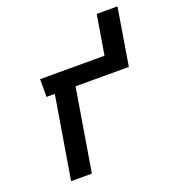

<svg xmlns="http://www.w3.org/2000/svg" viewBox="-132 -831 863 938"><g transform="rotate(-20 300.0 -362.5)"><path d="M78 0 149 -428H106V-520H441L475 -725H583L534 -428H257L186 0Z"/></g></svg>

Font: Iosevka Etoile Semibold
Style: Italic
Weight: 600
Italic angle: -9°
Designer: Belleve Invis
Foundry: Belleve Invis
Version: Version 22.1.2; ttfautohint (v1.8.4)